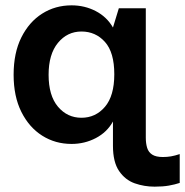

<svg xmlns="http://www.w3.org/2000/svg" viewBox="-20 -527 693 719"><path d="M559 172Q520 172 484.5 159.5Q449 147 426 113.5Q403 80 403 19V-72Q381 -32 339 -10Q297 12 248 12Q187 12 138 -19Q89 -50 60 -108Q31 -166 31 -247Q31 -329 60 -387Q89 -445 138 -476Q187 -507 248 -507Q297 -507 338.5 -485.5Q380 -464 403 -424L425 -496H526V-11Q526 10 531 26.5Q536 43 550 52Q564 61 590 61Q606 61 620.5 58.5Q635 56 653 50V158Q635 164 612.5 168Q590 172 559 172ZM285 -86Q338 -86 373 -127Q408 -168 408 -249Q408 -331 373 -370Q338 -409 285 -409Q232 -409 197 -366.5Q162 -324 162 -247Q162 -169 197 -127.5Q232 -86 285 -86Z"/></svg>

Font: Atkinson Hyperlegible Next SemiBold
Style: Regular
Weight: 600
Designer: Elliott Scott, Megan Eiswerth, Linus Boman, Theodore Petrosky, Letters from Sweden
Foundry: Applied Design Works, Letters from Sweden
Version: Version 2.001